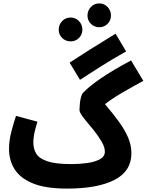

<svg xmlns="http://www.w3.org/2000/svg" viewBox="-20 -1087 862 1128"><path d="M374 21Q248 21 173.5 -9.5Q99 -40 66 -92.5Q33 -145 33 -211Q33 -261 47 -314.5Q61 -368 74 -406L200 -372Q191 -344 183.5 -312Q176 -280 176 -248Q176 -212 193 -184Q210 -156 258 -139.5Q306 -123 400 -123Q445 -123 490.5 -129Q536 -135 566 -151Q596 -167 596 -196Q596 -223 577 -255Q558 -287 534 -318Q514 -343 493.5 -367Q473 -391 460 -410Q447 -429 447 -441Q447 -456 449 -477Q451 -498 456 -516.5Q461 -535 468 -542Q503 -579 571.5 -626Q640 -673 750 -732L822 -612Q743 -569 688 -536.5Q633 -504 597 -475Q641 -423 676 -375.5Q711 -328 731.5 -281.5Q752 -235 752 -187Q752 -81 652.5 -30Q553 21 374 21ZM450 -618 389 -719Q442 -754 507 -795Q572 -836 659 -889L721 -785Q636 -737 569 -694.5Q502 -652 450 -618ZM564 -927Q534 -927 514 -947Q494 -967 494 -996Q494 -1025 514 -1046Q534 -1067 564 -1067Q592 -1067 612 -1046Q632 -1025 632 -996Q632 -967 612 -947Q592 -927 564 -927ZM395 -844Q365 -844 345 -864Q325 -884 325 -913Q325 -942 345 -963Q365 -984 395 -984Q424 -984 444 -963Q464 -942 464 -913Q464 -884 444 -864Q424 -844 395 -844Z"/></svg>

Font: Noto Sans Arabic ExtCond ExtBd
Style: Regular
Weight: 800
Width: 2
Designer: Monotype Design Team, Nadine Chahine, Nizar Qandah and Khaled Hosny
Foundry: Monotype Imaging Inc.
Version: Version 2.012; ttfautohint (v1.8.4.7-5d5b)